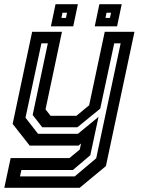

<svg xmlns="http://www.w3.org/2000/svg" viewBox="-40 -691 685 911"><path d="M101 0 20 -103 112.5 -540H254L176 -172L200 -141.5H322.5L383 -191.5L457 -540H598L462.5 97L338 200H-19.5L10.5 59H289.5L338.5 18.5L344.5 -10L332.5 0ZM55 146H314.5L416.5 60L532.5 -485.5H502L435.5 -175.5L327 -87H160.5L115 -145.5L187 -485.5H156.5L81 -132.5L140.5 -56H329.5L427.5 -136.5L388.5 45.5L306 115.5H61.5ZM409.5 -566 431.5 -671H537.5L515.5 -566ZM201.5 -566 223.5 -671H329.5L307.5 -566ZM251.5 -606H273L278 -630.5H256.5ZM460.5 -606H481.5L487 -630.5H465.5Z"/></svg>

Font: Tourney Thin SemiBold
Style: Italic
Weight: 600
Italic angle: -12°
Version: Version 1.015